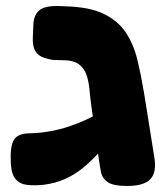

<svg xmlns="http://www.w3.org/2000/svg" viewBox="-20 -609 555 638"><path d="M402 9Q357 9 338.5 -3.5Q320 -16 316 -35.5Q312 -55 309 -76L284 -253Q280 -282 277.5 -310Q275 -338 267.5 -360Q260 -382 242 -395.5Q224 -409 188 -409Q175 -409 162.5 -409.5Q150 -410 141 -413Q114 -418 101 -434Q88 -450 89 -483L91 -530Q93 -560 111 -575Q129 -590 175 -589Q178 -589 186 -588.5Q194 -588 197 -588Q277 -586 324.5 -563Q372 -540 398 -501Q424 -462 436.5 -410Q449 -358 459 -298L493 -85Q501 -36 479.5 -13.5Q458 9 402 9ZM125 5Q95 8 71 5.5Q47 3 32.5 -13Q18 -29 16 -66Q13 -122 26 -144Q39 -166 79 -166Q115 -167 147.5 -173Q180 -179 210 -189Q240 -199 269 -212.5Q298 -226 327.5 -242Q357 -258 388 -274L389 -193Q366 -169 344.5 -143Q323 -117 300.5 -93Q278 -69 252.5 -48.5Q227 -28 195.5 -14Q164 0 125 5Z"/></svg>

Font: Fredoka SemiExpanded
Style: Bold
Weight: 700
Width: 6
Designer: Ben Nathan
Foundry: Milena B. Brandão, Ben Nathan
Version: Version 2.001